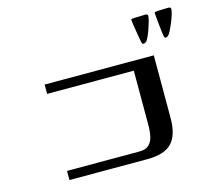

<svg xmlns="http://www.w3.org/2000/svg" viewBox="-108 -955 1215 1055"><g transform="rotate(-15 500.0 -427.0)"><path d="M787 -225V-582H166V-529H659V-212Q659 -184 653 -156Q647 -128 629 -110Q611 -92 575 -92H162V-40H604Q703 -40 745 -84.5Q787 -129 787 -225ZM814 -799Q814 -810 801 -810Q796 -810 778.5 -809.5Q761 -809 744.5 -808.5Q728 -808 724 -807Q718 -806 718 -800Q718 -797 721 -777.5Q724 -758 728 -733Q732 -708 735.5 -688.5Q739 -669 740 -667Q741 -663 742.5 -660.5Q744 -658 749 -658Q756 -658 763 -663Q770 -668 778.5 -686Q787 -704 795 -727Q803 -750 808.5 -770Q814 -790 814 -799ZM946 -802Q946 -814 933 -814Q926 -814 910 -813.5Q894 -813 879 -812.5Q864 -812 858 -810Q852 -810 852 -804Q852 -800 854 -780Q856 -760 858.5 -735.5Q861 -711 863.5 -691.5Q866 -672 867 -669Q868 -665 869.5 -662Q871 -659 876 -659Q882 -659 890 -665Q896 -670 905.5 -688.5Q915 -707 924.5 -730Q934 -753 940 -773Q946 -793 946 -802Z"/></g></svg>

Font: UoqMunThenKhung
Style: Regular
Weight: 400
Designer: Font-Kai, 金井和夫, 宇文滿月
Foundry: Kazuo Kanai, Moonlit Owen
Version: Version 1.197